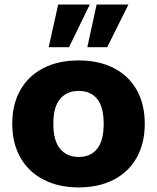

<svg xmlns="http://www.w3.org/2000/svg" viewBox="-20 -817 695 849"><path d="M34.2 -269.5Q34.2 -356.4 70.3 -419.4Q106.4 -482.4 172.4 -516.1Q238.3 -549.8 328.1 -549.8Q417 -549.8 482.9 -516.1Q548.8 -482.4 584.5 -419.4Q620.1 -356.4 620.1 -269.5Q620.1 -183.6 584.5 -120.1Q548.8 -56.6 482.9 -22.5Q417 11.7 328.1 11.7Q239.3 11.7 172.9 -22.5Q106.4 -56.6 70.3 -120.1Q34.2 -183.6 34.2 -269.5ZM328.1 -123Q380.9 -123 409.7 -159.2Q438.5 -195.3 438.5 -269.5Q438.5 -343.8 409.7 -379.4Q380.9 -415 328.1 -415Q275.4 -415 245.6 -379.4Q215.8 -343.8 215.8 -269.5Q215.8 -195.3 245.6 -159.2Q275.4 -123 328.1 -123ZM407.2 -796.9H547.9L454.1 -608.4H366.2ZM237.3 -796.9H377L285.2 -608.4H195.3Z"/></svg>

Font: Min Sans Black
Style: Regular
Weight: 900
Designer: Jinseong-Kim, NotoSansCJK, Nunito
Foundry: Jinseong-Kim
Version: Version 1.000